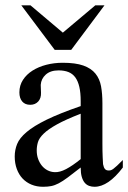

<svg xmlns="http://www.w3.org/2000/svg" viewBox="-20 -697 484 725"><path d="M443.8 -64.5Q388.7 8.3 336.9 8.3Q326.2 8.3 316.7 4.9Q307.1 1.5 300 -6.8Q293 -15.1 288.8 -29.1Q284.7 -43 284.7 -64.5Q255.4 -41.5 236.1 -27.1Q216.8 -12.7 201.9 -4.9Q187 2.9 173.6 5.6Q160.2 8.3 142.6 8.3Q118.7 8.3 99.1 0.2Q79.6 -7.8 65.4 -22.7Q51.3 -37.6 43.5 -58.8Q35.6 -80.1 35.6 -106Q35.6 -130.9 44.7 -153.3Q53.7 -175.8 80.6 -198.5Q107.4 -221.2 156.2 -245.1Q205.1 -269 284.7 -296.4V-314.9Q284.7 -347.2 279.5 -369.1Q274.4 -391.1 264.2 -405Q253.9 -418.9 238.3 -425Q222.7 -431.2 201.2 -431.2Q170.4 -431.2 152.8 -415.3Q135.3 -399.4 133.8 -376.5L134.8 -347.2Q135.7 -326.2 124.3 -313.7Q112.8 -301.3 94.2 -301.3Q74.7 -301.3 64 -313.7Q53.2 -326.2 53.2 -348.1Q53.2 -374.5 66.7 -395.3Q80.1 -416 102.8 -430.4Q125.5 -444.8 155 -452.4Q184.6 -460 216.8 -460Q265.1 -460 294.7 -449.5Q324.2 -439 340.3 -419.2Q356.4 -399.4 361.6 -371.1Q366.7 -342.8 366.7 -307.6V-155.3Q366.7 -124 367.7 -104Q368.7 -84 369.1 -77.1Q371.6 -64 376.5 -58.6Q381.3 -53.2 390.6 -53.2Q395 -53.2 398.9 -54.4Q402.8 -55.7 408.2 -59.6Q413.6 -63.5 421.9 -71.3Q430.2 -79.1 443.8 -92.8ZM284.7 -267.6Q228 -245.6 195.1 -227.3Q162.1 -209 145 -192.4Q127.9 -175.8 123.3 -160.4Q118.7 -145 118.7 -128.9Q118.7 -111.3 124 -96.7Q129.4 -82 138.4 -71Q147.5 -60.1 159.9 -53.7Q172.4 -47.4 186.5 -46.9Q205.6 -45.9 229.7 -58.6Q253.9 -71.3 284.7 -96.2ZM249 -508.8H186.5L60.5 -676.8H95.2L217.3 -573.7L339.8 -676.8H374.5Z"/></svg>

Font: Doulos SIL Compact
Style: Regular
Weight: 400
Designer: Walt Agee, Victor Gaultney, Peter Martin, Debbi Hosken
Foundry: SIL International
Version: Version 4.110; 2011; Maintenance release ; LnSpcTght